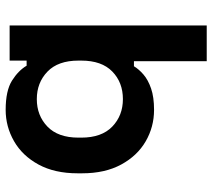

<svg xmlns="http://www.w3.org/2000/svg" viewBox="-56 -494 750 678"><g transform="rotate(-90 319.0 -155.0)"><path d="M568 200H442V-57H424Q414 -40 395 -23.5Q376 -7 345.5 3.5Q315 14 270 14Q210 14 159 -15.5Q108 -45 77 -102Q46 -159 46 -240V-256Q46 -337 77 -394Q108 -451 159.5 -480.5Q211 -510 270 -510Q338 -510 373.5 -487.5Q409 -465 426 -436H444V-496H568ZM308 -96Q367 -96 405.5 -133.5Q444 -171 444 -243V-253Q444 -325 405 -362.5Q366 -400 308 -400Q250 -400 211 -362.5Q172 -325 172 -253V-243Q172 -171 211 -133.5Q250 -96 308 -96Z"/></g></svg>

Font: Space Grotesk Variable Light
Style: Regular
Weight: 300
Designer: Florian Karsten
Foundry: Florian Karsten
Version: Version 2.000